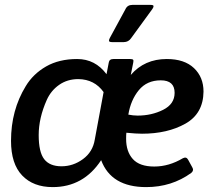

<svg xmlns="http://www.w3.org/2000/svg" viewBox="-20 -752 868 784"><path d="M25 0ZM761 -46Q681 12 577 12Q434 12 393 -98Q321 12 195 12Q116 12 70.5 -35.5Q25 -83 25 -177Q25 -302 85 -400Q115 -450 168 -480.5Q221 -511 295 -511Q369 -511 415 -449L424 -496Q426 -511 443 -511H511Q521 -511 523.5 -508Q526 -505 524 -496L514 -446Q570 -511 661 -511Q733 -511 772 -474Q811 -437 811 -378Q810 -288 737 -247Q664 -206 560 -206Q536 -206 496 -210Q495 -202 495 -185Q495 -133 522.5 -102.5Q550 -72 610 -72Q670 -72 727 -106Q741 -113 748 -100L765 -69Q773 -56 761 -46ZM403 -376Q366 -428 300 -429Q255 -429 221.5 -405.5Q188 -382 171 -344Q138 -270 138 -200.5Q138 -131 160.5 -102Q183 -73 231 -73Q279 -73 319 -102.5Q359 -132 367 -182ZM693 -373Q693 -424 636.5 -424Q580 -424 547 -384Q514 -344 504 -284Q524 -280 542 -280Q599 -280 646 -303.5Q693 -327 693 -373ZM439 -580Q425 -580 425 -585.5Q425 -591 429 -598L492 -714Q500 -732 520 -732H595Q607 -732 607 -727Q607 -722 602 -715L516 -597Q505 -580 485 -580Z"/></svg>

Font: Crete Round
Style: Italic
Weight: 400
Designer: Veronika Burian
Foundry: TypeTogether
Version: Version 1.001; ttfautohint (v1.6)